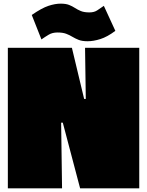

<svg xmlns="http://www.w3.org/2000/svg" viewBox="-20 -1032 805 1052"><path d="M320 0H23V-770H374L441 -490H450L446 -770H743V0H419L324 -360H315ZM460 -806Q430 -806 411 -813.5Q392 -821 376.5 -830.5Q361 -840 342.5 -847Q324 -854 295 -854Q267 -854 247 -842Q227 -830 207 -816L154 -950Q209 -988 245.5 -1000Q282 -1012 312 -1012Q341 -1012 358.5 -1005Q376 -998 390.5 -988.5Q405 -979 423 -971.5Q441 -964 470 -964Q496 -964 513 -975.5Q530 -987 549 -1000L612 -863Q568 -830 530 -818Q492 -806 460 -806Z"/></svg>

Font: Gasoek One
Style: Regular
Weight: 400
Designer: Jiashuo Zhang
Foundry: JAMO
Version: Version 1.000; ttfautohint (v1.8.4.7-5d5b);gftools[0.9.29]